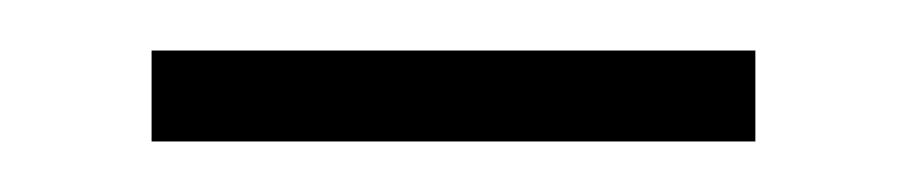

<svg xmlns="http://www.w3.org/2000/svg" viewBox="-20 -307 359 76"><path d="M40 -251V-287H279V-251Z"/></svg>

Font: Noto Serif Malayalam ExtraLight
Style: Regular
Weight: 200
Designer: Indian type Foundry, Jelle Bosma, Monotype Design Team
Foundry: Monotype Imaging Inc.
Version: Version 2.104; ttfautohint (v1.8.4.7-5d5b)